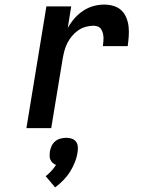

<svg xmlns="http://www.w3.org/2000/svg" viewBox="-20 -558 640 836"><path d="M95 0 182 -530H290L275 -436Q287 -458 304 -477.5Q321 -497 342 -511Q363 -525 386.5 -531.5Q410 -538 434 -538Q455 -538 475 -532Q495 -526 509 -512.5Q523 -499 530.5 -480Q538 -461 540 -441Q542 -421 540.5 -399.5Q539 -378 536 -357H428Q429 -367 430 -377Q431 -387 430.5 -396.5Q430 -406 427.5 -415Q425 -424 420 -431.5Q415 -439 406 -442.5Q397 -446 387 -446Q370 -446 352.5 -441Q335 -436 320 -425.5Q305 -415 293 -400.5Q281 -386 273 -370Q265 -354 260.5 -337Q256 -320 253 -303L203 0ZM220 258 179 209Q192 199 203.5 186.5Q215 174 224 160Q215 157 209 151Q203 145 199.5 137.5Q196 130 196 121Q196 112 197 103Q199 90 204.5 78Q210 66 220 57.5Q230 49 243 45.5Q256 42 268 42Q280 42 291.5 45.5Q303 49 310 57.5Q317 66 318.5 78Q320 90 318 103Q315 125 306.5 147Q298 169 285.5 189Q273 209 256 226.5Q239 244 220 258Z"/></svg>

Font: Iosevka Curly SmBdExObl
Style: Regular
Weight: 600
Width: 7
Italic angle: -9°
Monospace: yes
Designer: Belleve Invis
Foundry: Belleve Invis
Version: Version 11.1.0; ttfautohint (v1.8.3)